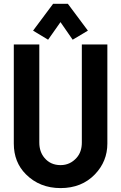

<svg xmlns="http://www.w3.org/2000/svg" viewBox="-20 -962 626 992"><path d="M254.4 -942.4H330.6L434.1 -803.7L355.5 -756.8L292.5 -847.7L228.5 -756.8L150.9 -803.7ZM51.3 -732.4H183.1V-225.6Q183.1 -177.7 210 -146Q241.2 -108.9 293 -108.9Q342.3 -108.9 376 -147Q402.8 -177.2 402.8 -225.6V-732.4H534.7V-220.2Q534.7 -128.4 470.7 -61.5Q402.3 9.8 293 9.8Q185.1 9.8 113.8 -61.5Q51.3 -124 51.3 -220.2Z"/></svg>

Font: Consola Mono
Style: Bold
Weight: 700
Monospace: yes
Designer: Wojciech Kalinowski "wmk69" (wmk69@o2.pl)
Foundry: Wojciech Kalinowski "wmk69" (wmk69@o2.pl)
Version: Version 2.1.0